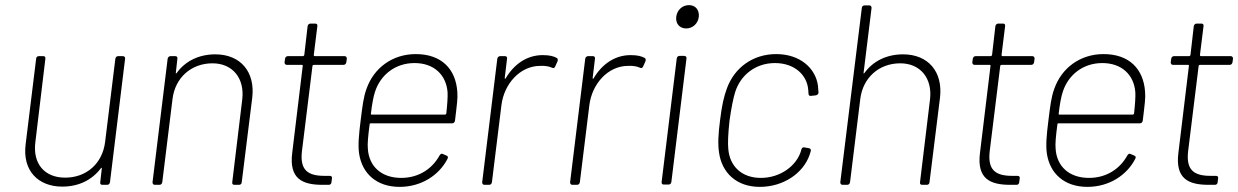

<svg xmlns="http://www.w3.org/2000/svg" viewBox="-20 -721 4830 749"><path d="M430 -492 390 -167C380 -85 319 -28 234 -28C154 -28 107 -82 118 -167L157 -492C158 -498 155 -502 149 -502H131C126 -502 121 -498 121 -492L80 -158C67 -55 129 7 223 7C287 7 339 -19 373 -64C375 -68 378 -67 377 -63L371 -10C370 -4 373 0 379 0H398C404 0 408 -4 409 -10L468 -492C469 -498 465 -502 459 -502H441C435 -502 431 -498 430 -492Z M820 -509C756 -509 703 -483 669 -436C667 -433 665 -434 666 -438L672 -492C673 -498 670 -502 664 -502H645C640 -502 635 -498 634 -492L575 -10C575 -4 578 0 584 0H602C608 0 612 -4 613 -10L653 -335C663 -417 725 -474 809 -474C887 -474 935 -416 925 -333L886 -10C885 -4 888 0 894 0H913C918 0 923 -4 923 -10L964 -340C976 -441 918 -509 820 -509Z M1331 -478 1333 -492C1333 -498 1330 -502 1324 -502H1208C1206 -502 1204 -504 1204 -506L1218 -619C1219 -625 1216 -629 1210 -629H1191C1186 -629 1181 -625 1180 -619L1167 -506C1166 -504 1164 -502 1162 -502H1103C1097 -502 1093 -498 1092 -492L1090 -478C1090 -472 1093 -468 1099 -468H1158C1160 -468 1162 -466 1161 -464L1120 -125C1107 -23 1160 0 1238 0H1263C1268 0 1273 -4 1273 -10L1275 -25C1276 -31 1273 -35 1267 -35H1246C1181 -35 1149 -57 1158 -132L1199 -464C1199 -466 1202 -468 1204 -468H1320C1326 -468 1330 -472 1331 -478Z M1545 -27C1467 -27 1419 -73 1415 -141C1413 -159 1416 -191 1422 -236C1422 -239 1424 -240 1426 -240H1744C1750 -240 1754 -244 1755 -251C1763 -318 1766 -337 1764 -363C1758 -451 1703 -510 1602 -510C1510 -510 1438 -455 1410 -375C1398 -343 1394 -308 1387 -252C1380 -196 1376 -155 1381 -121C1393 -44 1449 8 1539 8C1623 8 1693 -37 1726 -102C1729 -108 1727 -112 1722 -114L1708 -120C1703 -123 1699 -121 1695 -115C1666 -62 1613 -27 1545 -27ZM1597 -475C1674 -475 1721 -428 1726 -361C1727 -345 1725 -313 1721 -278C1720 -275 1718 -274 1716 -274H1430C1428 -274 1426 -275 1427 -278C1431 -314 1437 -345 1443 -363C1464 -428 1521 -475 1597 -475Z M2097 -506C2035 -506 1985 -470 1953 -416C1951 -412 1949 -413 1949 -417L1958 -492C1959 -498 1956 -502 1950 -502H1931C1926 -502 1921 -498 1920 -492L1861 -10C1861 -4 1864 0 1870 0H1888C1894 0 1898 -4 1899 -10L1936 -310C1946 -394 2009 -464 2087 -464C2107 -465 2122 -462 2133 -457C2139 -454 2143 -455 2146 -462L2155 -482C2157 -487 2156 -493 2152 -495C2139 -502 2123 -506 2097 -506Z M2440 -506C2378 -506 2328 -470 2296 -416C2294 -412 2292 -413 2292 -417L2301 -492C2302 -498 2299 -502 2293 -502H2274C2269 -502 2264 -498 2263 -492L2204 -10C2204 -4 2207 0 2213 0H2231C2237 0 2241 -4 2242 -10L2279 -310C2289 -394 2352 -464 2430 -464C2450 -465 2465 -462 2476 -457C2482 -454 2486 -455 2489 -462L2498 -482C2500 -487 2499 -493 2495 -495C2482 -502 2466 -506 2440 -506Z M2657 -610C2682 -610 2703 -629 2706 -655C2709 -682 2693 -701 2668 -701C2642 -701 2621 -682 2618 -655C2615 -629 2631 -610 2657 -610ZM2569 -1H2588C2594 -1 2598 -5 2599 -11L2658 -493C2659 -499 2655 -503 2649 -503H2631C2625 -503 2621 -499 2620 -493L2561 -11C2560 -5 2564 -1 2569 -1Z M2944 8C3036 8 3113 -45 3138 -116C3140 -123 3142 -128 3143 -132C3144 -139 3141 -142 3135 -143L3118 -146C3113 -147 3109 -145 3107 -140C3106 -138 3105 -135 3105 -134C3105 -134 3105 -134 3105 -133C3088 -75 3025 -27 2948 -27C2872 -27 2826 -74 2821 -141C2819 -162 2820 -197 2826 -251C2833 -301 2841 -340 2848 -362C2869 -428 2927 -475 3003 -475C3081 -475 3129 -427 3133 -370L3134 -356C3134 -349 3138 -346 3144 -347L3162 -349C3168 -350 3173 -354 3173 -360C3172 -368 3172 -377 3171 -386C3162 -455 3101 -510 3008 -510C2916 -510 2845 -456 2816 -377C2804 -345 2796 -310 2789 -252C2782 -198 2780 -159 2785 -126C2796 -47 2853 8 2944 8Z M3503 -509C3439 -509 3386 -483 3352 -436C3350 -433 3348 -434 3349 -438L3380 -690C3380 -696 3377 -700 3371 -700H3353C3347 -700 3342 -696 3342 -690L3258 -10C3258 -4 3261 0 3267 0H3285C3291 0 3295 -4 3296 -10L3336 -335C3346 -417 3408 -474 3492 -474C3570 -474 3618 -416 3608 -333L3569 -10C3568 -4 3571 0 3577 0H3596C3601 0 3606 -4 3606 -10L3647 -340C3659 -441 3601 -509 3503 -509Z M4014 -478 4016 -492C4016 -498 4013 -502 4007 -502H3891C3889 -502 3887 -504 3887 -506L3901 -619C3902 -625 3899 -629 3893 -629H3874C3869 -629 3864 -625 3863 -619L3850 -506C3849 -504 3847 -502 3845 -502H3786C3780 -502 3776 -498 3775 -492L3773 -478C3773 -472 3776 -468 3782 -468H3841C3843 -468 3845 -466 3844 -464L3803 -125C3790 -23 3843 0 3921 0H3946C3951 0 3956 -4 3956 -10L3958 -25C3959 -31 3956 -35 3950 -35H3929C3864 -35 3832 -57 3841 -132L3882 -464C3882 -466 3885 -468 3887 -468H4003C4009 -468 4013 -472 4014 -478Z M4228 -27C4150 -27 4102 -73 4098 -141C4096 -159 4099 -191 4105 -236C4105 -239 4107 -240 4109 -240H4427C4433 -240 4437 -244 4438 -251C4446 -318 4449 -337 4447 -363C4441 -451 4386 -510 4285 -510C4193 -510 4121 -455 4093 -375C4081 -343 4077 -308 4070 -252C4063 -196 4059 -155 4064 -121C4076 -44 4132 8 4222 8C4306 8 4376 -37 4409 -102C4412 -108 4410 -112 4405 -114L4391 -120C4386 -123 4382 -121 4378 -115C4349 -62 4296 -27 4228 -27ZM4280 -475C4357 -475 4404 -428 4409 -361C4410 -345 4408 -313 4404 -278C4403 -275 4401 -274 4399 -274H4113C4111 -274 4109 -275 4110 -278C4114 -314 4120 -345 4126 -363C4147 -428 4204 -475 4280 -475Z M4788 -478 4790 -492C4790 -498 4787 -502 4781 -502H4665C4663 -502 4661 -504 4661 -506L4675 -619C4676 -625 4673 -629 4667 -629H4648C4643 -629 4638 -625 4637 -619L4624 -506C4623 -504 4621 -502 4619 -502H4560C4554 -502 4550 -498 4549 -492L4547 -478C4547 -472 4550 -468 4556 -468H4615C4617 -468 4619 -466 4618 -464L4577 -125C4564 -23 4617 0 4695 0H4720C4725 0 4730 -4 4730 -10L4732 -25C4733 -31 4730 -35 4724 -35H4703C4638 -35 4606 -57 4615 -132L4656 -464C4656 -466 4659 -468 4661 -468H4777C4783 -468 4787 -472 4788 -478Z"/></svg>

Font: Barlow ExtraLight
Style: Italic
Weight: 275
Italic angle: -7°
Designer: Jeremy Tribby
Foundry: Tribby Type
Version: Version 1.422;hotconv 1.0.109;makeotfexe 2.5.65596